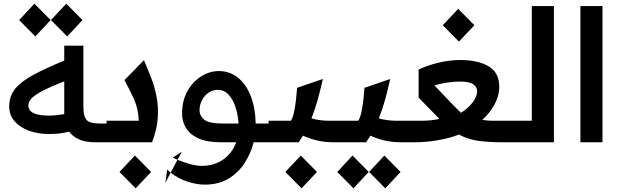

<svg xmlns="http://www.w3.org/2000/svg" viewBox="-20 -773 3365 1043"><path d="M246 -45Q186 -45 137 -63Q88 -81 59 -114.5Q30 -148 30 -195Q30 -250 61.5 -289.5Q93 -329 159 -365Q225 -401 329 -444V-525H433V-190Q433 -144 449 -123Q465 -102 521 -102H559V0H501Q444 0 409 -16Q374 -32 356 -58Q330 -51 304 -48Q278 -45 246 -45ZM134 -200Q134 -145 246 -145Q264 -145 284.5 -147Q305 -149 329 -153Q329 -159 329 -164V-331Q247 -299 205 -276Q163 -253 148.5 -235.5Q134 -218 134 -200ZM172 -575 84 -664 167 -753 255 -664ZM345 -575 257 -664 340 -753 428 -664Z M559 0V-117H734Q731 -183 708.5 -233Q686 -283 656 -338L762 -446Q782 -400 801 -351Q820 -302 830.5 -248Q841 -194 837 -132.5Q833 -71 806 0ZM717 250 629 161 713 72 801 161Z M1092 230Q1050 230 1000.5 214.5Q951 199 907 165L944 95Q930 89 918 83L968 51L944 95Q976 108 1011.5 118Q1047 128 1076 128Q1144 128 1193 93Q1242 58 1263 0H1182Q1104 0 1057.5 -21.5Q1011 -43 990 -78.5Q969 -114 969 -156Q969 -226 998 -277.5Q1027 -329 1072.5 -358Q1118 -387 1169 -387Q1227 -387 1271.5 -352Q1316 -317 1341.5 -253Q1367 -189 1369 -102H1439V0H1358Q1343 59 1309.5 111.5Q1276 164 1222 197Q1168 230 1092 230ZM1192 -102H1276Q1273 -147 1260 -189Q1247 -231 1222.5 -258Q1198 -285 1163 -285Q1134 -285 1111.5 -268.5Q1089 -252 1076.5 -227Q1064 -202 1064 -176Q1064 -143 1090 -122.5Q1116 -102 1192 -102ZM888 148Q897 157 907 165L878 221Z M1439 0V-117H1560Q1570 -131 1577 -163Q1584 -195 1588 -231.5Q1592 -268 1594 -296L1734 -344Q1720 -282 1705.5 -230Q1691 -178 1672 -130Q1716 -117 1770 -117H1805V0H1799Q1742 0 1700 -10.5Q1658 -21 1626 -36Q1615 -18 1603 0ZM1618 250 1530 161 1614 72 1702 161Z M1805 0V-117H1926Q1936 -131 1943 -163Q1950 -195 1954 -231.5Q1958 -268 1960 -296L2100 -344Q2086 -282 2071.5 -230Q2057 -178 2038 -130Q2082 -117 2136 -117H2171V0H2165Q2108 0 2066 -10.5Q2024 -21 1992 -36Q1981 -18 1969 0ZM1900 250 1812 161 1895 72 1983 161ZM2073 250 1985 161 2068 72 2156 161Z M2171 0V-117H2266Q2295 -117 2319.5 -119.5Q2344 -122 2367 -127L2366 -128L2254 -243V-395Q2302 -418 2362 -432.5Q2422 -447 2480 -447Q2576 -447 2634 -413Q2692 -379 2692 -302Q2692 -251 2665 -203Q2638 -155 2600 -122Q2626 -117 2660 -117H2755V0H2714Q2634 0 2578 -8Q2522 -16 2473 -42Q2421 -22 2357.5 -11Q2294 0 2226 0ZM2484 -160Q2526 -187 2549 -218.5Q2572 -250 2572 -277Q2572 -300 2551 -315Q2530 -330 2480 -330Q2444 -330 2407 -324Q2370 -318 2340 -309L2442 -202Q2454 -190 2464.5 -179.5Q2475 -169 2484 -160ZM2473 -547 2385 -636 2469 -725 2557 -636Z M2752 0V-117H2869V-740H2989V0Z M3133 -740H3253V0H3133Z"/></svg>

Font: Lexend SemiBold
Style: Regular
Weight: 600
Designer: Bonnie Shaver-Troup, Thomas Jockin
Foundry: Lexend
Version: Version 1.005; ttfautohint (v1.8.3)